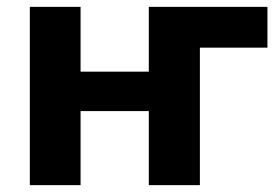

<svg xmlns="http://www.w3.org/2000/svg" viewBox="-20 -540 816 560"><path d="M67 0H215V-216H414V0H563V-401H760V-520H414V-331H215V-520H67Z"/></svg>

Font: Fixel Display Bold
Style: Bold
Weight: 700
Designer: AlfaBravo + MacPaw
Foundry: Kyrylo Tkachov, Marchela Mozhyna, Serhii Makarenko, Maria Weinstein, Zakhar Kryvoshyya
Version: Version 1.211